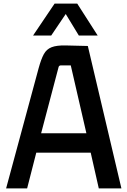

<svg xmlns="http://www.w3.org/2000/svg" viewBox="-20 -1049 707 1069"><path d="M530 0 485 -199H182L131 0H14L195 -669Q209 -720 224 -747.5Q239 -775 267 -786Q295 -797 345 -796L469 -793L656 0ZM305 -671 209 -307H461L374 -685H319Q307 -685 305 -671ZM524 -851H419L346 -971L265 -851H164L284 -1029H410Z"/></svg>

Font: Kdam Thmor Pro
Style: Regular
Weight: 400
Designer: Sovichet Tep, Longdey Hak
Foundry: Anagata Design
Version: Version 1.003; ttfautohint (v1.8.4.7-5d5b)